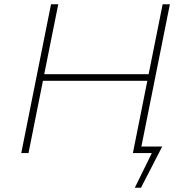

<svg xmlns="http://www.w3.org/2000/svg" viewBox="-20 -720 878 903"><path d="M614 163 694 0H605L673 -340H182L114 0H80L220 -700H254L188 -371H679L745 -700H779L645 -31H743L643 163Z"/></svg>

Font: Montserrat ExtraLight
Style: Italic
Weight: 200
Italic angle: -11.3°
Designer: Julieta Ulanovsky
Foundry: Julieta Ulanovsky
Version: Version 9.000; ttfautohint (v1.8.4.7-5d5b)